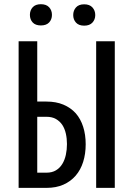

<svg xmlns="http://www.w3.org/2000/svg" viewBox="-20 -911 640 931"><path d="M160.6 -418.5V-710.9H70.3V0H205.6Q252 0 287.4 -15.6Q322.8 -31.2 347.2 -59.6Q371.1 -87.4 383.3 -126.2Q395.5 -165 395.5 -211.4Q395.5 -257.8 383.3 -296.1Q371.1 -334.5 347.2 -361.8Q322.8 -388.7 287.4 -403.6Q252 -418.5 205.6 -418.5ZM536.6 0V-710.9H446.3V0ZM160.6 -344.7H205.6Q232.4 -344.7 251.2 -334Q270 -323.2 282.2 -305.2Q293.9 -287.1 299.3 -263.2Q304.7 -239.3 304.7 -212.4Q304.7 -185.1 299.3 -160.2Q293.9 -135.3 282.2 -116.2Q270.5 -96.7 251.5 -85.2Q232.4 -73.7 205.6 -73.7H160.6ZM125 -838.9Q125 -816.9 138.4 -802.2Q151.9 -787.6 178.2 -787.6Q204.6 -787.6 218.3 -802.2Q231.9 -816.9 231.9 -838.9Q231.9 -860.8 218.3 -875.7Q204.6 -890.6 178.2 -890.6Q151.9 -890.6 138.4 -875.7Q125 -860.8 125 -838.9ZM335 -837.9Q335 -816.4 348.4 -801.5Q361.8 -786.6 388.2 -786.6Q414.6 -786.6 428.2 -801.5Q441.9 -816.4 441.9 -837.9Q441.9 -859.9 428.2 -875Q414.6 -890.1 388.2 -890.1Q361.8 -890.1 348.4 -875Q335 -859.9 335 -837.9Z"/></svg>

Font: RobotoMono Nerd Font
Style: Regular
Weight: 400
Monospace: yes
Designer: Google
Version: Version 3.000;Nerd Fonts 3.2.1